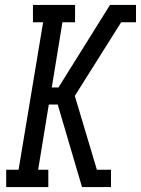

<svg xmlns="http://www.w3.org/2000/svg" viewBox="-20 -755 569 775"><path d="M5 0V-70H55L154 -665H113V-735H283V-665H232L189 -402H216L424 -735H529V-665H469L282 -368L371 -70H428V0H311L213 -333H177L134 -70H175V0Z"/></svg>

Font: Iosevka Slab
Style: Italic
Weight: 400
Italic angle: -9°
Monospace: yes
Designer: Belleve Invis
Foundry: Belleve Invis
Version: Version 11.1.0; ttfautohint (v1.8.3)